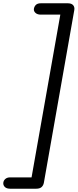

<svg xmlns="http://www.w3.org/2000/svg" viewBox="-32 -792 476 1168"><path d="M30 356Q8 356 -2.5 345.5Q-13 335 -12 321Q-11 307 0 297Q11 287 30 287H160L335 -703H216Q196 -703 184.5 -713Q173 -723 174 -737Q176 -752 186 -762Q196 -772 216 -772H381Q403 -772 413 -760.5Q423 -749 420 -731L235 319Q232 336 221 346Q210 356 188 356Z"/></svg>

Font: Edu VIC WA NT Beginner Medium
Style: Regular
Weight: 500
Designer: Tina and Corey Anderson
Foundry: Google for Education
Version: Version 1.003